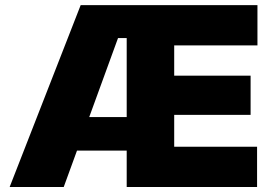

<svg xmlns="http://www.w3.org/2000/svg" viewBox="-20 -748 1089 768"><path d="M18.6 0 302.7 -727.5H1009.8V-566.4H676.8V-445.3H982.4V-288.6H676.8V-161.1H1008.3V0H486.8V-595.7H452.1L234.9 0ZM193.4 -145.5V-279.8H586.4V-145.5Z"/></svg>

Font: Inter 17pt Black
Style: Regular
Weight: 900
Version: Version 4.001;git-66647c0bb